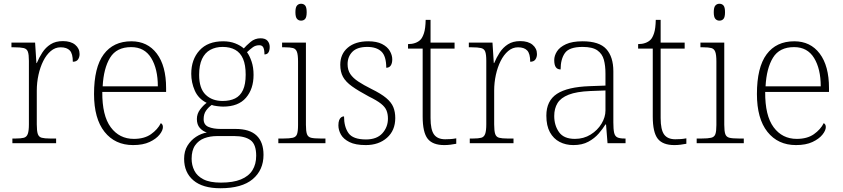

<svg xmlns="http://www.w3.org/2000/svg" viewBox="-20 -763 4490 1023"><path d="M46 0V-25H64Q92 -25 107 -29Q122 -33 128 -49.5Q134 -66 134 -101V-439Q134 -472 128.5 -487.5Q123 -503 106 -507Q89 -511 56 -511H41V-536H167L174 -427H176Q188 -456 205.5 -483Q223 -510 249.5 -527Q276 -544 315 -544Q357 -544 380.5 -524.5Q404 -505 404 -475Q404 -458 395.5 -446Q387 -434 368 -434Q368 -477 352 -494Q336 -511 303 -511Q274 -511 250.5 -491Q227 -471 210.5 -438Q194 -405 185 -364Q176 -323 176 -280V-100Q176 -65 181.5 -49Q187 -33 202.5 -29Q218 -25 246 -25H279V0Z M689 10Q593 10 537 -60.5Q481 -131 481 -262Q481 -404 532.5 -473.5Q584 -543 680 -543Q766 -543 815.5 -477.5Q865 -412 865 -294V-273H525Q524 -147 570 -85Q616 -23 693 -23Q749 -23 784.5 -48Q820 -73 837 -107Q842 -104 845 -99Q848 -94 848 -86Q848 -68 830 -45.5Q812 -23 777 -6.5Q742 10 689 10ZM821 -303Q821 -396 785.5 -454Q750 -512 679 -512Q601 -512 566.5 -455.5Q532 -399 527 -303Z M1154 240Q1060 240 1010.5 198Q961 156 961 83Q961 42 979 13Q997 -16 1024.5 -34Q1052 -52 1082 -57Q1060 -64 1044.5 -81.5Q1029 -99 1029 -129Q1029 -157 1046.5 -180Q1064 -203 1081 -215Q1037 -237 1018 -280Q999 -323 999 -370Q999 -446 1043 -494.5Q1087 -543 1169 -543Q1205 -543 1233 -532Q1261 -521 1279 -505Q1292 -520 1315 -539.5Q1338 -559 1368 -559Q1394 -559 1405.5 -545.5Q1417 -532 1417 -513Q1417 -495 1410.5 -484Q1404 -473 1389 -473Q1389 -498 1383 -510Q1377 -522 1362 -522Q1342 -522 1327.5 -511.5Q1313 -501 1296 -485Q1310 -466 1320.5 -435Q1331 -404 1331 -364Q1331 -289 1290.5 -242Q1250 -195 1169 -195Q1157 -195 1136.5 -197.5Q1116 -200 1108 -204Q1090 -191 1077.5 -173Q1065 -155 1065 -128Q1065 -98 1090.5 -87Q1116 -76 1156 -76H1235Q1310 -76 1347 -41Q1384 -6 1384 62Q1384 143 1326.5 191.5Q1269 240 1154 240ZM1157 210Q1222 210 1263.5 193Q1305 176 1325 144Q1345 112 1345 67Q1345 6 1315 -16Q1285 -38 1229 -38H1137Q1099 -38 1068.5 -26.5Q1038 -15 1019.5 11.5Q1001 38 1001 83Q1001 117 1015.5 146Q1030 175 1064 192.5Q1098 210 1157 210ZM1166 -225Q1205 -225 1232.5 -238.5Q1260 -252 1274.5 -283Q1289 -314 1289 -365Q1289 -417 1275 -449.5Q1261 -482 1233.5 -497.5Q1206 -513 1166 -513Q1129 -513 1100.5 -497.5Q1072 -482 1056.5 -449Q1041 -416 1041 -364Q1041 -292 1075.5 -258.5Q1110 -225 1166 -225Z M1463 0V-25H1490Q1523 -25 1540 -29Q1557 -33 1562.5 -48Q1568 -63 1568 -97V-435Q1568 -471 1562 -487Q1556 -503 1541 -507Q1526 -511 1498 -511H1483V-536H1610V-98Q1610 -64 1615.5 -48.5Q1621 -33 1637.5 -29Q1654 -25 1688 -25H1714V0ZM1584 -653Q1571 -653 1562.5 -662.5Q1554 -672 1554 -698Q1554 -724 1562.5 -733.5Q1571 -743 1584 -743Q1598 -743 1606 -733.5Q1614 -724 1614 -698Q1614 -672 1606 -662.5Q1598 -653 1584 -653Z M1929 10Q1874 10 1842 -6Q1810 -22 1796.5 -46Q1783 -70 1783 -95Q1783 -112 1787 -122.5Q1791 -133 1798 -138Q1805 -143 1813 -143Q1813 -87 1837 -53.5Q1861 -20 1930 -20Q1988 -20 2017.5 -53Q2047 -86 2047 -131Q2047 -155 2039.5 -174Q2032 -193 2010 -210.5Q1988 -228 1945 -249Q1889 -279 1855.5 -303Q1822 -327 1807.5 -353.5Q1793 -380 1793 -418Q1793 -475 1833 -509Q1873 -543 1942 -543Q1987 -543 2015.5 -528.5Q2044 -514 2057 -491.5Q2070 -469 2070 -447Q2070 -426 2062 -414Q2054 -402 2038 -402Q2038 -464 2012 -488.5Q1986 -513 1937 -513Q1883 -513 1857.5 -487Q1832 -461 1832 -421Q1832 -390 1846.5 -368.5Q1861 -347 1889 -328.5Q1917 -310 1959 -289Q2010 -264 2037.5 -241Q2065 -218 2075.5 -192.5Q2086 -167 2086 -134Q2086 -68 2042 -29Q1998 10 1929 10Z M2347 10Q2285 10 2258.5 -24Q2232 -58 2232 -142V-504H2154V-528Q2175 -528 2192 -534Q2209 -540 2220 -551Q2231 -562 2239 -586.5Q2247 -611 2248 -657H2274V-536H2402V-504H2274V-134Q2274 -72 2292.5 -46.5Q2311 -21 2352 -21Q2368 -21 2381.5 -22Q2395 -23 2411 -26V3Q2396 6 2379.5 8Q2363 10 2347 10Z M2483 0V-25H2501Q2529 -25 2544 -29Q2559 -33 2565 -49.5Q2571 -66 2571 -101V-439Q2571 -472 2565.5 -487.5Q2560 -503 2543 -507Q2526 -511 2493 -511H2478V-536H2604L2611 -427H2613Q2625 -456 2642.5 -483Q2660 -510 2686.5 -527Q2713 -544 2752 -544Q2794 -544 2817.5 -524.5Q2841 -505 2841 -475Q2841 -458 2832.5 -446Q2824 -434 2805 -434Q2805 -477 2789 -494Q2773 -511 2740 -511Q2711 -511 2687.5 -491Q2664 -471 2647.5 -438Q2631 -405 2622 -364Q2613 -323 2613 -280V-100Q2613 -65 2618.5 -49Q2624 -33 2639.5 -29Q2655 -25 2683 -25H2716V0Z M3035 10Q2994 10 2961.5 -7Q2929 -24 2910 -58.5Q2891 -93 2891 -147Q2891 -226 2947.5 -263Q3004 -300 3123 -304L3206 -307V-371Q3206 -413 3197.5 -444.5Q3189 -476 3163 -494.5Q3137 -513 3084 -513Q3013 -513 2990 -480.5Q2967 -448 2967 -393Q2950 -393 2941.5 -405Q2933 -417 2933 -443Q2933 -466 2947.5 -489Q2962 -512 2995.5 -527.5Q3029 -543 3084 -543Q3173 -543 3210.5 -501.5Q3248 -460 3248 -383V-111Q3248 -75 3252 -56.5Q3256 -38 3268.5 -31.5Q3281 -25 3307 -25H3313V0H3217L3209 -100H3206Q3192 -77 3170 -51.5Q3148 -26 3115 -8Q3082 10 3035 10ZM3043 -23Q3090 -23 3127 -46Q3164 -69 3185 -104Q3206 -139 3206 -174V-281L3125 -278Q3052 -275 3010 -258.5Q2968 -242 2950.5 -213.5Q2933 -185 2933 -145Q2933 -95 2958.5 -59Q2984 -23 3043 -23Z M3573 10Q3511 10 3484.5 -24Q3458 -58 3458 -142V-504H3380V-528Q3401 -528 3418 -534Q3435 -540 3446 -551Q3457 -562 3465 -586.5Q3473 -611 3474 -657H3500V-536H3628V-504H3500V-134Q3500 -72 3518.5 -46.5Q3537 -21 3578 -21Q3594 -21 3607.5 -22Q3621 -23 3637 -26V3Q3622 6 3605.5 8Q3589 10 3573 10Z M3692 0V-25H3719Q3752 -25 3769 -29Q3786 -33 3791.5 -48Q3797 -63 3797 -97V-435Q3797 -471 3791 -487Q3785 -503 3770 -507Q3755 -511 3727 -511H3712V-536H3839V-98Q3839 -64 3844.5 -48.5Q3850 -33 3866.5 -29Q3883 -25 3917 -25H3943V0ZM3813 -653Q3800 -653 3791.5 -662.5Q3783 -672 3783 -698Q3783 -724 3791.5 -733.5Q3800 -743 3813 -743Q3827 -743 3835 -733.5Q3843 -724 3843 -698Q3843 -672 3835 -662.5Q3827 -653 3813 -653Z M4221 10Q4125 10 4069 -60.5Q4013 -131 4013 -262Q4013 -404 4064.5 -473.5Q4116 -543 4212 -543Q4298 -543 4347.5 -477.5Q4397 -412 4397 -294V-273H4057Q4056 -147 4102 -85Q4148 -23 4225 -23Q4281 -23 4316.5 -48Q4352 -73 4369 -107Q4374 -104 4377 -99Q4380 -94 4380 -86Q4380 -68 4362 -45.5Q4344 -23 4309 -6.5Q4274 10 4221 10ZM4353 -303Q4353 -396 4317.5 -454Q4282 -512 4211 -512Q4133 -512 4098.5 -455.5Q4064 -399 4059 -303Z"/></svg>

Font: Noto Serif Hentaigana ExtraLight
Style: Regular
Weight: 200
Designer: Kazuhiro Yamada
Foundry: nipponia
Version: Version 1.000